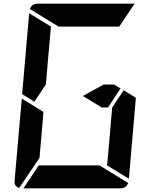

<svg xmlns="http://www.w3.org/2000/svg" viewBox="-20 -1020 856 1040"><path d="M633 -541 565 -438H531L429 -500L541 -562H598ZM650 -531 716 -490 678 -52 560 -124 561 -138 562 -144 576 -302 584 -396 588 -438ZM166 -469 100 -510 138 -948 256 -876 240 -698 231 -590 228 -562ZM194 -165 84 -2Q56 -10 59 -41L98 -486L155 -451L160 -448L215 -414L213 -384L206 -302ZM297 -876 142 -971Q152 -1000 184 -1000H390H514H709L626 -876H587H503H379ZM519 -124 674 -29Q664 0 632 0H426H302H107L190 -124H229H313H437Z"/></svg>

Font: DSEG14 Modern
Style: Bold Italic
Weight: 700
Italic angle: -5°
Designer: Keshikan(Twitter:@keshinomi_88pro)
Version: Version 0.46